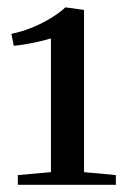

<svg xmlns="http://www.w3.org/2000/svg" viewBox="-20 -925 338 522"><path d="M118.5 -457V-820.5Q108.5 -817.5 91 -813.2Q73.5 -809 53.8 -805.5Q34 -802 17.5 -800.5L11 -833Q40.5 -839 68.8 -850.8Q97 -862.5 120.2 -877Q143.5 -891.5 158 -905L208.5 -898V-457L295 -449V-422.5H28.5V-449Z"/></svg>

Font: Merriweather 96pt
Style: Regular
Weight: 400
Version: Version 2.100